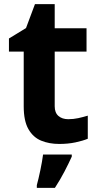

<svg xmlns="http://www.w3.org/2000/svg" viewBox="-20 -682 474 923"><path d="M308 -109Q333 -109 356 -114Q379 -119 402 -126V-15Q378 -5 342.5 2.5Q307 10 265 10Q216 10 177.5 -6Q139 -22 116.5 -61.5Q94 -101 94 -171V-434H23V-497L105 -547L148 -662H243V-546H396V-434H243V-171Q243 -140 261 -124.5Q279 -109 308 -109ZM325 71Q310 104 290 142.5Q270 181 244 221H157V208Q165 179 174 136Q183 93 187 61H325Z"/></svg>

Font: RS Noto Sans
Style: Bold
Weight: 700
Designer: Monotype Design Team
Foundry: Monotype Imaging Inc.
Version: Version 3.10